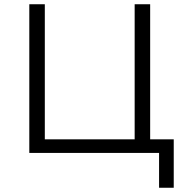

<svg xmlns="http://www.w3.org/2000/svg" viewBox="-20 -720 867 904"><path d="M687 -64H798V164H729V0H118V-700H191V-64H614V-700H687Z"/></svg>

Font: Montserrat Alternates
Style: Regular
Weight: 400
Designer: Julieta Ulanovsky
Foundry: Julieta Ulanovsky
Version: Version 7.200;PS 007.200;hotconv 1.0.88;makeotf.lib2.5.64775